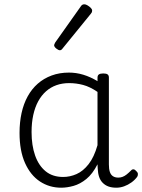

<svg xmlns="http://www.w3.org/2000/svg" viewBox="-20 -857 663 894"><path d="M265 17Q210 17 166 -12Q122 -41 96.5 -98Q71 -155 71 -238Q71 -288 80.5 -331Q90 -374 109 -408.5Q128 -443 156 -467.5Q184 -492 220.5 -505.5Q257 -519 301 -519Q335 -519 368 -509Q401 -499 434 -479V-495Q434 -506 440.5 -510.5Q447 -515 461 -515Q475 -515 481 -510.5Q487 -506 487 -496V-91Q487 -70 491.5 -56.5Q496 -43 506 -36.5Q516 -30 531 -30Q541 -30 550.5 -33.5Q560 -37 569.5 -44.5Q579 -52 590 -63Q595 -69 601.5 -68.5Q608 -68 614 -61Q621 -55 622 -48Q623 -41 619 -34Q608 -19 592 -7.5Q576 4 558 10.5Q540 17 522 17Q501 17 485.5 11.5Q470 6 458.5 -5.5Q447 -17 441.5 -33.5Q436 -50 435 -72Q435 -76 434.5 -81.5Q434 -87 434 -92Q411 -47 382 -23.5Q353 0 322.5 8.5Q292 17 265 17ZM127 -242Q127 -180 143.5 -133Q160 -86 192.5 -59.5Q225 -33 274 -33Q306 -33 336.5 -46.5Q367 -60 392.5 -92.5Q418 -125 434 -181V-429Q399 -453 367 -461.5Q335 -470 302 -470Q270 -470 243 -460.5Q216 -451 194.5 -432Q173 -413 158 -385.5Q143 -358 135 -322Q127 -286 127 -242ZM259 -623Q252 -623 242 -631Q232 -639 232 -647Q232 -649 233.5 -651.5Q235 -654 237 -659L356 -827Q359 -832 363 -834.5Q367 -837 373 -837Q379 -837 387.5 -832Q396 -827 402.5 -820.5Q409 -814 409 -808Q409 -803 408 -800.5Q407 -798 403 -793L272 -632Q266 -623 259 -623Z"/></svg>

Font: Playwrite CL ExtraLight
Style: Regular
Weight: 200
Designer: Veronika Burian, José Scaglione
Foundry: TypeTogether
Version: Version 1.002